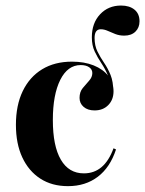

<svg xmlns="http://www.w3.org/2000/svg" viewBox="-20 -647 513 679"><path d="M371.8 -324.2Q371.8 -356.5 361.7 -380.2Q351.6 -404 338.3 -423.8Q325 -443.5 314.9 -464.9Q304.8 -486.3 304.8 -515.3Q304.8 -565.3 333.9 -596.4Q362.9 -627.4 408.1 -627.4Q437.9 -627.4 455.6 -612.9Q473.4 -598.4 473.4 -571.8Q473.4 -549.2 458.9 -535.1Q444.4 -521 419.4 -521Q402.4 -521 387.9 -526.6Q373.4 -532.3 360.9 -537.9Q348.4 -543.5 336.3 -543.5Q314.5 -543.5 314.5 -512.9Q314.5 -485.5 324.6 -464.9Q334.7 -444.4 348 -425Q361.3 -405.6 371 -381.9Q380.6 -358.1 380.6 -324.2ZM220.2 11.3Q163.7 11.3 122.6 -15.3Q81.5 -41.9 58.9 -90.3Q36.3 -138.7 36.3 -205.6Q36.3 -275 60.5 -325Q84.7 -375 129 -402Q173.4 -429 234.7 -429Q278.2 -429 311.3 -415.7Q344.4 -402.4 362.9 -378.6Q381.5 -354.8 381.5 -324.2Q381.5 -294.4 362.9 -275.4Q344.4 -256.5 314.5 -256.5Q290.3 -256.5 275.8 -269Q261.3 -281.5 261.3 -300.8Q261.3 -321.8 272.6 -335.5Q283.9 -349.2 295.2 -361.7Q306.5 -374.2 306.5 -388.7Q306.5 -401.6 295.2 -409.3Q283.9 -416.9 265.3 -416.9Q219.4 -416.9 193.1 -364.5Q166.9 -312.1 166.9 -222.6Q166.9 -130.6 195.2 -82.3Q223.4 -33.9 276.6 -33.9Q312.9 -33.9 339.1 -56Q365.3 -78.2 381.5 -122.6L390.3 -118.5Q369.4 -54.8 325.8 -21.8Q282.3 11.3 220.2 11.3Z"/></svg>

Font: Playfair 144pt SemiCondensed ExtraBold
Style: Regular
Weight: 800
Width: 4
Designer: Claus Eggers Sørensen
Foundry: Claus Eggers Sørensen
Version: Version 2.203